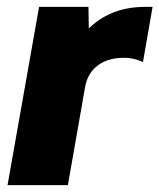

<svg xmlns="http://www.w3.org/2000/svg" viewBox="-20 -540 465 560"><path d="M2 0H178L228 -285C237 -340 281 -376 354 -371C372 -369 386 -364 397 -359L425 -520H404C340 -520 284 -501 239 -457L238 -520H94Z"/></svg>

Font: Fixel Text 20240404 ExtraBold
Style: Italic
Weight: 800
Width: 4
Italic angle: -10°
Designer: AlfaBravo + MacPaw
Foundry: Kyrylo Tkachov, Marchela Mozhyna, Serhii Makarenko, Maria Weinstein, Zakhar Kryvoshyya
Version: Version 1.211;Glyphs 3.2 (3225)